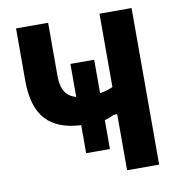

<svg xmlns="http://www.w3.org/2000/svg" viewBox="-79 -771 789 843"><g transform="rotate(-10 315.5 -349.0)"><path d="M420 0V-250H404Q397 -246 386 -241.5Q375 -237 362 -234V-105H256V-230Q151 -235 99.5 -291.5Q48 -348 48 -465V-698H191V-460Q191 -414 207.5 -389Q224 -364 256 -356V-503H362V-354Q375 -356 390 -360Q405 -364 420 -371V-698H563V0Z"/></g></svg>

Font: IBM Plex Sans Condensed
Style: Bold
Weight: 700
Width: 3
Designer: Mike Abbink, Paul van der Laan, Pieter van Rosmalen
Foundry: Bold Monday
Version: Version 3.201